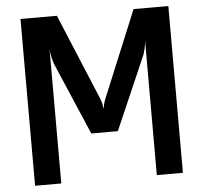

<svg xmlns="http://www.w3.org/2000/svg" viewBox="-54 -826 935 883"><g transform="rotate(-5 414.0 -385.0)"><path d="M72.5 0V-770H240.5L404.5 -376Q410.5 -361.5 413.2 -349Q416 -336.5 417.5 -325Q419 -336.5 421.8 -347.8Q424.5 -359 431.5 -375.5L594.5 -770H755V0H634.5V-621.5Q633 -601.5 628.5 -582Q624 -562.5 620.5 -554.5L473.5 -217H351L208 -550.5Q204.5 -559 199.5 -580.2Q194.5 -601.5 193.5 -621V0Z"/></g></svg>

Font: Junction SemiBold
Style: Regular
Weight: 600
Designer: Caroline Hadilaksono
Foundry: Caroline Hadilaksono, Tyler Finck, The League of Moveable Type
Version: Version 2.000; ttfautohint (v1.8.3)